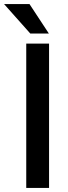

<svg xmlns="http://www.w3.org/2000/svg" viewBox="-54 -931 338 951"><path d="M-34 -911H92L188 -765H96ZM76 -715H189V0H76Z"/></svg>

Font: Freesentation 6 SemiBold
Style: Regular
Weight: 600
Designer: glyphs from Roboto by Christian Robertson / Hangul glyphs from Noto Sans CJK(Source Han Sans) by Jang Soo-young and Kang
Foundry: PT&
Version: Version 2.001